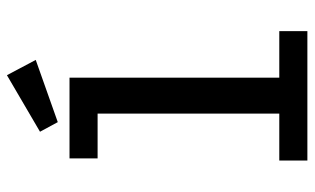

<svg xmlns="http://www.w3.org/2000/svg" viewBox="-192 -692 885 540"><g transform="rotate(-90 250.0 -422.5)"><path d="M68 0V-79H200V-590H74V-669H301V-79H432V0ZM176 -702 149 -752 308 -845 351 -764Z"/></g></svg>

Font: Inconsolata SemiBold
Style: Regular
Weight: 600
Monospace: yes
Designer: Raph Levien, Cyreal, Brenton Simpson
Foundry: Raph Levien, Cyreal, Google
Version: Version 3.100; ttfautohint (v1.8.4.7-5d5b)